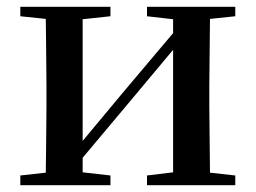

<svg xmlns="http://www.w3.org/2000/svg" viewBox="-20 -547 756 567"><path d="M414.1 -499V-526.9H674.8V-499L600.1 -491.2L598.1 -295.9V-231.9L600.1 -37.1L674.8 -28.8V0H414.1V-28.8L491.2 -38.1V-399.9L369.1 -253.9L224.1 -81.1V-38.1L306.2 -28.8V0H40V-28.8L115.2 -37.1Q115.7 -64.9 116 -99.9Q116.2 -134.8 116.7 -169.7Q117.2 -204.6 117.2 -231.9V-295.9Q117.2 -323.7 116.7 -358.4Q116.2 -393.1 116 -428Q115.7 -462.9 115.2 -491.2L40 -499V-526.9H306.2V-499L224.1 -490.2V-130.9L340.8 -271L491.2 -449.2V-490.2Z"/></svg>

Font: Source Han Serif TW SemiBold
Style: Regular
Weight: 600
Designer: Ryoko NISHIZUKA Ë•øÂ°öÊ∂ºÂ≠ê (kana & ideographs); Frank Grie√ühammer (Latin, Greek & Cyrillic); Wenlong ZHANG Âº†ÊñáÈæô 
Foundry: Adobe
Version: Version 2.003;hotconv 1.1.1;makeotfexe 2.6.0